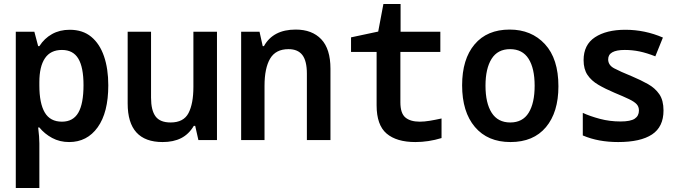

<svg xmlns="http://www.w3.org/2000/svg" viewBox="-20 -701 3418 961"><path d="M59 240V-542H152L171 -470H177Q202 -509 240.5 -530.5Q279 -552 329 -552Q394 -552 436.5 -517Q479 -482 500.5 -419.5Q522 -357 522 -274Q522 -138 469 -64Q416 10 326 10Q279 10 241 -10.5Q203 -31 177 -63H171Q174 -39 175.5 -19Q177 1 177 16V240ZM290 -92Q346 -92 372 -137Q398 -182 398 -275Q398 -364 372 -407.5Q346 -451 290 -451Q233 -451 205 -409.5Q177 -368 177 -290V-273Q177 -184 204 -138Q231 -92 290 -92Z M794 10Q619 10 619 -183V-542H736V-212Q736 -149 758.5 -118.5Q781 -88 834 -88Q899 -88 923.5 -135Q948 -182 948 -266V-542H1066V0H973L957 -71H950Q925 -29 886.5 -9.5Q848 10 794 10Z M1187 0V-542H1279L1295 -470H1301Q1347 -553 1460 -553Q1542 -553 1588 -504.5Q1634 -456 1634 -357V0H1516V-332Q1516 -396 1493.5 -425.5Q1471 -455 1424 -455Q1360 -455 1332 -407.5Q1304 -360 1304 -271V0Z M2059 10Q1965 10 1915 -32.5Q1865 -75 1865 -174V-441H1737V-514L1873 -543L1899 -681H1985V-542H2184V-441H1984V-189Q1984 -134 2009 -113Q2034 -92 2081 -92Q2104 -92 2131 -96.5Q2158 -101 2190 -108V-10Q2125 10 2059 10Z M2535 10Q2421 10 2357 -65.5Q2293 -141 2293 -274Q2293 -405 2355.5 -479Q2418 -553 2531 -553Q2640 -553 2707.5 -480Q2775 -407 2775 -269Q2775 -139 2712.5 -64.5Q2650 10 2535 10ZM2534 -88Q2596 -88 2626 -136.5Q2656 -185 2656 -272Q2656 -359 2625.5 -407Q2595 -455 2533 -455Q2471 -455 2440.5 -406.5Q2410 -358 2410 -272Q2410 -185 2441 -136.5Q2472 -88 2534 -88Z M3074 10Q3025 10 2981 2Q2937 -6 2897 -23V-136Q2934 -119 2983 -106Q3032 -93 3086 -93Q3136 -93 3157 -107Q3178 -121 3178 -148Q3178 -167 3166.5 -179.5Q3155 -192 3128 -205Q3101 -218 3055 -237Q3010 -256 2975 -276.5Q2940 -297 2920.5 -326Q2901 -355 2901 -400Q2901 -477 2958 -514.5Q3015 -552 3110 -552Q3208 -552 3298 -513L3260 -419Q3217 -436 3181 -443.5Q3145 -451 3107 -451Q3024 -451 3024 -404Q3024 -375 3054 -359Q3084 -343 3143 -319Q3188 -300 3223.5 -280Q3259 -260 3280 -229.5Q3301 -199 3301 -148Q3301 -66 3243.5 -28Q3186 10 3074 10Z"/></svg>

Font: Noto Sans Mono SemiCondensed SemiBold
Style: Regular
Weight: 600
Width: 4
Designer: Monotype Design Team
Foundry: Monotype Imaging Inc.
Version: Version 2.014; ttfautohint (v1.8.4.7-5d5b)